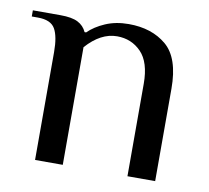

<svg xmlns="http://www.w3.org/2000/svg" viewBox="-64 -547 668 614"><g transform="rotate(10 270.5 -240.0)"><path d="M87 -350Q87 -401 73 -425.5Q59 -450 17 -450H-3V-470H87Q124 -470 143.5 -460Q163 -450 172 -430H177Q198 -451 231.5 -465.5Q265 -480 307 -480Q382 -480 429.5 -440Q477 -400 477 -300V0H387V-300Q387 -370 355.5 -402.5Q324 -435 277 -435Q224 -435 177 -382V0H87Z"/></g></svg>

Font: Philosopher
Style: Regular
Weight: 400
Designer: Jovanny Lemonad
Foundry: Jovanny Lemonad
Version: Version 2.000